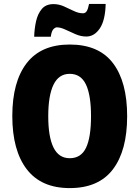

<svg xmlns="http://www.w3.org/2000/svg" viewBox="-20 -953 714 983"><path d="M631 -358Q631 -182 558 -86Q485 10 337 10Q191 10 117 -86.5Q43 -183 43 -359Q43 -534 116.5 -629.5Q190 -725 337 -725Q486 -725 558.5 -629.5Q631 -534 631 -358ZM227 -358Q227 -252 254 -197.5Q281 -143 337 -143Q395 -143 420.5 -196.5Q446 -250 446 -358Q446 -466 420 -520.5Q394 -575 337 -575Q281 -575 254 -519.5Q227 -464 227 -358ZM155 -765Q156 -805 164.5 -843.5Q173 -882 194 -907Q215 -932 254 -932Q281 -932 307 -920.5Q333 -909 357.5 -897Q382 -885 405 -885Q417 -885 424 -896Q431 -907 436 -933H521Q519 -849 491 -807.5Q463 -766 422 -766Q394 -766 366.5 -778Q339 -790 314.5 -801.5Q290 -813 271 -813Q263 -813 253.5 -803.5Q244 -794 240 -765Z"/></svg>

Font: Noto Sans Lao Condensed Black
Style: Regular
Weight: 900
Width: 3
Designer: Monotype Design Team
Foundry: Monotype Imaging Inc.
Version: Version 2.003; ttfautohint (v1.8.4.7-5d5b)